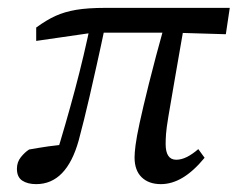

<svg xmlns="http://www.w3.org/2000/svg" viewBox="-20 -457 604 488"><path d="M72 11Q50 11 36.5 2Q23 -7 23 -28Q23 -45 33 -57.5Q43 -70 54 -77Q76 -81 103 -85Q130 -89 156 -90L147 -67L120 -54Q147 -141 170.5 -229Q194 -317 212 -405L250 -404Q236 -337 225.5 -290.5Q215 -244 207.5 -211Q200 -178 193.5 -152.5Q187 -127 180 -100Q149 11 72 11ZM389 11Q358 11 340 -6.5Q322 -24 322 -57Q322 -68 324.5 -88Q327 -108 335 -145Q343 -182 358.5 -244.5Q374 -307 401 -404H450Q433 -306 423 -248.5Q413 -191 408 -161Q403 -131 402 -116.5Q401 -102 401 -91Q401 -51 428 -51Q441 -51 455 -58Q469 -65 484 -78L500 -56Q472 -22 444.5 -5.5Q417 11 389 11ZM72 -353V-387Q98 -406 121 -416.5Q144 -427 173.5 -432Q203 -437 248 -437H564L554 -370L420 -374H217Z"/></svg>

Font: Lisu Bosa Light
Style: Italic
Weight: 300
Italic angle: -19°
Designer: David Morse, Annie Olsen, Victor Gaultney, Frank Grießhammer (Latin)
Foundry: SIL International
Version: Version 2.000